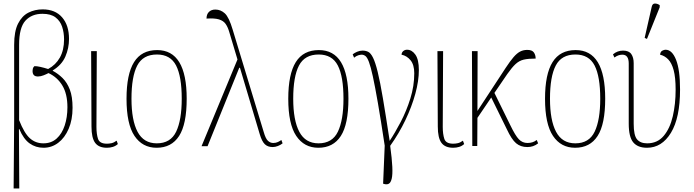

<svg xmlns="http://www.w3.org/2000/svg" viewBox="-20 -825 3921 1085"><path d="M57 240 60 -146V-572Q60 -648 82 -691.5Q104 -735 140.5 -753.5Q177 -772 221 -772Q292 -772 331 -727Q370 -682 370 -605Q370 -553 349.5 -505.5Q329 -458 278 -427V-425Q308 -409 333.5 -384Q359 -359 374.5 -319Q390 -279 390 -216Q390 -148 368 -97Q346 -46 309 -18Q272 10 226 10Q182 10 147.5 -14.5Q113 -39 89 -96H87L89 240ZM225 -15Q270 -15 300 -42Q330 -69 345.5 -115.5Q361 -162 361 -219Q361 -294 332.5 -341.5Q304 -389 254 -412Q243 -406 226.5 -399.5Q210 -393 197 -393Q164 -391 164 -424Q164 -429 165.5 -436.5Q167 -444 174 -451Q186 -452 208 -447Q230 -442 252 -435Q295 -458 318.5 -500Q342 -542 342 -602Q342 -641 331 -674Q320 -707 293.5 -727Q267 -747 220 -747Q159 -747 123.5 -708Q88 -669 88 -572V-146Q117 -72 149 -43.5Q181 -15 225 -15Z M584 10Q538 10 517.5 -18Q497 -46 497 -110L495 -536H527L525 -108Q525 -67 534 -40Q543 -13 584 -13Q597 -13 610.5 -16Q624 -19 639 -30L646 -11Q634 0 618 5Q602 10 584 10Z M865 10Q785 10 740 -57Q695 -124 695 -267Q695 -406 737.5 -474Q780 -542 868 -542Q1035 -542 1035 -267Q1035 -123 992 -56.5Q949 10 865 10ZM866 -15Q944 -15 975.5 -81Q1007 -147 1007 -267Q1007 -393 975 -455Q943 -517 867 -517Q788 -517 755.5 -454.5Q723 -392 723 -267Q723 -145 757.5 -80Q792 -15 866 -15Z M1119 1 1322 -489 1275 -646Q1267 -673 1254.5 -690.5Q1242 -708 1217 -715.5Q1192 -723 1147 -720Q1147 -744 1160.5 -757.5Q1174 -771 1197 -771Q1227 -771 1250.5 -749.5Q1274 -728 1295 -657L1470 -80Q1481 -41 1494.5 -29Q1508 -17 1524 -17Q1539 -17 1550.5 -22.5Q1562 -28 1570 -34L1577 -15Q1566 -6 1550.5 0Q1535 6 1521 6Q1493 6 1476.5 -10Q1460 -26 1448 -66L1336 -442H1332L1153 1Z M1779 10Q1699 10 1654 -57Q1609 -124 1609 -267Q1609 -406 1651.5 -474Q1694 -542 1782 -542Q1949 -542 1949 -267Q1949 -123 1906 -56.5Q1863 10 1779 10ZM1780 -15Q1858 -15 1889.5 -81Q1921 -147 1921 -267Q1921 -393 1889 -455Q1857 -517 1781 -517Q1702 -517 1669.5 -454.5Q1637 -392 1637 -267Q1637 -145 1671.5 -80Q1706 -15 1780 -15Z M2152 215 2145 213 2154 -2Q2132 -148 2115.5 -243Q2099 -338 2087 -393Q2075 -448 2065 -474.5Q2055 -501 2045 -508.5Q2035 -516 2024 -516Q2016 -516 2004.5 -512.5Q1993 -509 1981 -499L1973 -518Q1983 -526 1998 -532.5Q2013 -539 2029 -539Q2047 -539 2061 -532Q2075 -525 2088 -499Q2101 -473 2114.5 -418Q2128 -363 2144 -268.5Q2160 -174 2182 -29Q2212 -74 2244.5 -136Q2277 -198 2299 -268.5Q2321 -339 2321 -411Q2321 -459 2300 -484.5Q2279 -510 2249 -516Q2250 -529 2259 -536.5Q2268 -544 2280 -544Q2308 -544 2327.5 -516Q2347 -488 2347 -429Q2347 -368 2327 -295Q2307 -222 2271 -146.5Q2235 -71 2185 -1Q2195 73 2197 118Q2199 163 2193.5 185Q2188 207 2177.5 213Q2167 219 2152 215Z M2541 10Q2495 10 2474.5 -18Q2454 -46 2454 -110L2452 -536H2484L2482 -108Q2482 -67 2491 -40Q2500 -13 2541 -13Q2554 -13 2567.5 -16Q2581 -19 2596 -30L2603 -11Q2591 0 2575 5Q2559 10 2541 10Z M2649 0 2647 -536H2679L2678 -198L2838 -442Q2863 -480 2882 -502Q2901 -524 2919 -533.5Q2937 -543 2960 -543Q2987 -543 2997 -528.5Q3007 -514 3007 -494Q2965 -494 2939.5 -488Q2914 -482 2893.5 -463Q2873 -444 2847 -407L2774 -300L2864 -117Q2892 -59 2912 -38Q2932 -17 2961 -17Q2992 -17 3013 -34L3021 -15Q3007 -4 2992 1Q2977 6 2960 6Q2922 6 2896.5 -15.5Q2871 -37 2844 -95L2756 -274L2678 -159L2677 0Z M3230 10Q3150 10 3105 -57Q3060 -124 3060 -267Q3060 -406 3102.5 -474Q3145 -542 3233 -542Q3400 -542 3400 -267Q3400 -123 3357 -56.5Q3314 10 3230 10ZM3231 -15Q3309 -15 3340.5 -81Q3372 -147 3372 -267Q3372 -393 3340 -455Q3308 -517 3232 -517Q3153 -517 3120.5 -454.5Q3088 -392 3088 -267Q3088 -145 3122.5 -80Q3157 -15 3231 -15Z M3636 10Q3584 10 3558.5 -20.5Q3533 -51 3533 -126V-466Q3533 -516 3497 -516Q3488 -516 3477 -513Q3466 -510 3452 -500L3444 -518Q3469 -539 3501 -539Q3534 -539 3547.5 -519.5Q3561 -500 3561 -468V-126Q3561 -60 3580 -37.5Q3599 -15 3637 -15Q3695 -15 3730.5 -57Q3766 -99 3782 -168Q3798 -237 3798 -318Q3798 -387 3787 -428Q3776 -469 3756 -489.5Q3736 -510 3710 -516Q3712 -533 3722.5 -538.5Q3733 -544 3741 -544Q3778 -544 3800.5 -487Q3823 -430 3823 -319Q3823 -159 3771.5 -74.5Q3720 10 3636 10ZM3636 -605 3623 -611 3663 -787Q3667 -805 3681 -805Q3695 -805 3708 -796V-784Z"/></svg>

Font: Noto Serif Condensed Thin
Style: Regular
Weight: 100
Width: 3
Designer: Monotype Design Team
Foundry: Monotype Imaging Inc.
Version: Version 2.013; ttfautohint (v1.8.4.7-5d5b)